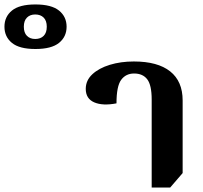

<svg xmlns="http://www.w3.org/2000/svg" viewBox="-370 -836 913 862"><path d="M-211 -616Q-283 -616 -316.5 -643.5Q-350 -671 -350 -716Q-350 -761 -316.5 -788.5Q-283 -816 -211 -816Q-139 -816 -105 -788.5Q-71 -761 -71 -716Q-71 -671 -105 -643.5Q-139 -616 -211 -616ZM-212 -661Q-188 -661 -174 -675Q-160 -689 -160 -716Q-160 -743 -174 -757Q-188 -771 -212 -771Q-235 -771 -249 -757Q-263 -743 -263 -716Q-263 -689 -249 -675Q-235 -661 -212 -661ZM311 6V-389Q311 -454 291 -480Q271 -506 232 -506Q195 -506 174 -477.5Q153 -449 153 -372Q91 -360 53 -376.5Q15 -393 15 -437Q15 -475 44.5 -502.5Q74 -530 123 -545Q172 -560 231 -560Q338 -560 394 -515.5Q450 -471 450 -385V-59L394 6Z"/></svg>

Font: Noto Serif Thai
Style: Bold
Weight: 700
Designer: Monotype Design Team
Foundry: Monotype Imaging Inc.
Version: Version 2.002; ttfautohint (v1.8.4.7-5d5b)